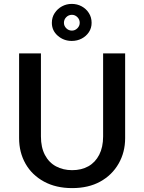

<svg xmlns="http://www.w3.org/2000/svg" viewBox="-20 -954 739 985"><path d="M190 -680H78V-245Q78 -172 111 -114Q144 -56 205.5 -22.5Q267 11 350 11Q434 11 494.5 -22.5Q555 -56 588.5 -114.5Q622 -173 622 -245V-680H509V-254Q509 -199 489 -160Q469 -121 433.5 -101Q398 -81 350 -81Q304 -81 267.5 -100.5Q231 -120 210.5 -159Q190 -198 190 -254ZM348 -934Q321 -934 298 -921.5Q275 -909 260.5 -887Q246 -865 246 -837Q246 -797 276.5 -770.5Q307 -744 348 -744Q376 -744 399 -756Q422 -768 436 -789Q450 -810 450 -837Q450 -865 436 -887Q422 -909 399 -921.5Q376 -934 348 -934ZM349 -797Q332 -797 320 -809Q308 -821 308 -837Q308 -854 320 -866Q332 -878 349 -878Q365 -878 377 -866Q389 -854 389 -837Q389 -821 377 -809Q365 -797 349 -797Z"/></svg>

Font: Catamaran SemiBold
Style: Regular
Weight: 600
Designer: Pria Ravichandran
Version: Version 2.000